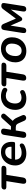

<svg xmlns="http://www.w3.org/2000/svg" viewBox="1632 -2170 549 3852"><g transform="rotate(-90 1906.0 -244.5)"><path d="M196 8Q167 8 153.5 -11Q140 -30 146 -65L198 -391H85Q29 -391 29 -431Q29 -459 46 -474Q63 -489 91 -489H450Q506 -489 506 -449Q506 -421 489 -406Q472 -391 443 -391H323L270 -55Q265 -24 246.5 -8Q228 8 196 8Z M755 10Q681 10 626.5 -17.5Q572 -45 542 -95Q512 -145 512 -212Q512 -294 546.5 -358.5Q581 -423 642 -461Q703 -499 782 -499Q843 -499 884 -478Q925 -457 949 -421.5Q973 -386 981 -341Q989 -296 984 -249Q982 -228 973 -222Q964 -216 948 -216H612L622 -288H902L885 -273Q891 -313 882 -344.5Q873 -376 848.5 -395Q824 -414 781 -414Q737 -414 707 -394Q677 -374 660 -342.5Q643 -311 637 -275L632 -244Q620 -171 656 -128Q692 -85 766 -85Q796 -85 828 -91.5Q860 -98 886 -113Q905 -124 919.5 -122.5Q934 -121 942.5 -111.5Q951 -102 953 -88.5Q955 -75 948.5 -60.5Q942 -46 926 -35Q891 -12 843 -1Q795 10 755 10Z M1122 8Q1091 8 1076.5 -10Q1062 -28 1067 -61L1126 -439Q1131 -469 1148 -483Q1165 -497 1193 -497Q1225 -497 1240 -479.5Q1255 -462 1250 -430L1229 -299H1299L1457 -475Q1471 -491 1488 -494.5Q1505 -498 1520 -492Q1535 -486 1544 -473Q1553 -460 1552 -443.5Q1551 -427 1536 -410L1390 -244L1357 -279Q1382 -277 1402.5 -264.5Q1423 -252 1440.5 -230.5Q1458 -209 1472 -177L1517 -75Q1528 -52 1523 -34Q1518 -16 1503.5 -5.5Q1489 5 1470.5 6.5Q1452 8 1435.5 -1Q1419 -10 1409 -31L1359 -144Q1349 -167 1337.5 -179.5Q1326 -192 1311.5 -197Q1297 -202 1277 -202H1214L1190 -50Q1186 -21 1168.5 -6.5Q1151 8 1122 8Z M1860 10Q1782 10 1730.5 -18Q1679 -46 1653 -96.5Q1627 -147 1627 -213Q1627 -267 1643.5 -318.5Q1660 -370 1694 -410.5Q1728 -451 1780.5 -475Q1833 -499 1904 -499Q1940 -499 1975 -490.5Q2010 -482 2037 -468Q2057 -457 2064.5 -442.5Q2072 -428 2069.5 -413Q2067 -398 2058 -387Q2049 -376 2035 -372.5Q2021 -369 2005 -378Q1982 -391 1959.5 -396.5Q1937 -402 1912 -402Q1869 -402 1839 -386Q1809 -370 1790.5 -342.5Q1772 -315 1763.5 -282Q1755 -249 1755 -214Q1755 -157 1783.5 -122Q1812 -87 1878 -87Q1897 -87 1918.5 -92Q1940 -97 1964 -110Q1978 -117 1991 -114Q2004 -111 2013 -100.5Q2022 -90 2024.5 -76.5Q2027 -63 2021 -49Q2015 -35 1997 -24Q1971 -8 1932 1Q1893 10 1860 10Z M2265 8Q2236 8 2222.5 -11Q2209 -30 2215 -65L2267 -391H2154Q2098 -391 2098 -431Q2098 -459 2115 -474Q2132 -489 2160 -489H2519Q2575 -489 2575 -449Q2575 -421 2558 -406Q2541 -391 2512 -391H2392L2339 -55Q2334 -24 2315.5 -8Q2297 8 2265 8Z M2811 10Q2739 10 2687.5 -17Q2636 -44 2608.5 -94Q2581 -144 2581 -211Q2581 -277 2602 -330Q2623 -383 2660.5 -421Q2698 -459 2747 -479Q2796 -499 2853 -499Q2925 -499 2976.5 -472Q3028 -445 3055.5 -395.5Q3083 -346 3083 -278Q3083 -212 3062 -159Q3041 -106 3003.5 -68Q2966 -30 2917 -10Q2868 10 2811 10ZM2814 -85Q2860 -85 2891.5 -111Q2923 -137 2940 -182Q2957 -227 2957 -282Q2957 -341 2928.5 -372.5Q2900 -404 2850 -404Q2805 -404 2773 -378Q2741 -352 2724 -307.5Q2707 -263 2707 -207Q2707 -148 2735.5 -116.5Q2764 -85 2814 -85Z M3216 8Q3186 8 3175.5 -10Q3165 -28 3169 -58L3229 -437Q3231 -448 3236 -460.5Q3241 -473 3253.5 -482.5Q3266 -492 3290 -492Q3309 -492 3320.5 -486Q3332 -480 3339.5 -470Q3347 -460 3352 -448L3458 -200L3648 -456Q3655 -465 3663 -473Q3671 -481 3683.5 -486.5Q3696 -492 3715 -492Q3747 -492 3761 -476.5Q3775 -461 3770 -430L3710 -47Q3706 -19 3690 -5.5Q3674 8 3648 8Q3620 8 3608 -9.5Q3596 -27 3601 -58L3647 -345H3672L3488 -95Q3484 -90 3475 -81.5Q3466 -73 3448 -73Q3430 -73 3422 -81.5Q3414 -90 3410 -99L3301 -345H3324L3277 -47Q3273 -19 3257 -5.5Q3241 8 3216 8Z"/></g></svg>

Font: Nunito ExtraLight
Style: Italic
Weight: 200
Italic angle: -9°
Designer: Vernon Adams
Foundry: Vernon Adams
Version: Version 3.602